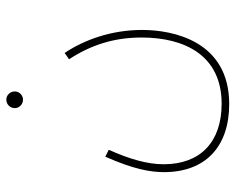

<svg xmlns="http://www.w3.org/2000/svg" viewBox="-89 -428 747 609"><g transform="rotate(-90 284.5 -123.5)"><path d="M273 -424C287 -424 299 -436 299 -450C299 -465 287 -477 273 -477C258 -477 246 -465 246 -450C246 -436 258 -424 273 -424ZM43 23C43 154 123 230 259 230C458 230 494 53 494 -46C494 -145 462 -231 421 -292L401 -278C446 -209 470 -136 470 -48C470 89 413 206 260 206C138 206 68 138 68 22C68 -30 85 -88 114 -152L92 -163C52 -73 43 -19 43 23Z"/></g></svg>

Font: Noto Sans Arabic UI Cn Th
Style: Regular
Weight: 100
Width: 3
Designer: Monotype Design Team, Nadine Chahine and Nizar Qandah
Foundry: Monotype Imaging Inc.
Version: Version 2.010